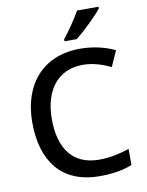

<svg xmlns="http://www.w3.org/2000/svg" viewBox="-101 -1012 835 1093"><g transform="rotate(-10 316.5 -465.5)"><path d="M546 -931V-941H422C397 -896 351 -830 321 -793V-781H391C439 -817 517 -894 546 -931ZM400 -631C461 -631 515 -611 561 -590L601 -680C544 -708 473 -724 401 -724C181 -724 60 -573 60 -357C60 -134 166 10 386 10C464 10 518 0 574 -21V-114C515 -95 460 -83 399 -83C247 -83 173 -187 173 -356C173 -527 258 -631 400 -631Z"/></g></svg>

Font: Noto Sans Gujarati UI Medium
Style: Regular
Weight: 500
Designer: Jelle Bosma - Monotype Design Team, Universal Thirst
Foundry: Monotype Imaging Inc.
Version: Version 2.106